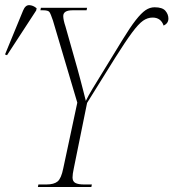

<svg xmlns="http://www.w3.org/2000/svg" viewBox="-84 -745 691 765"><path d="M67 0 69 -10H101Q131 -10 145.5 -22Q160 -34 168 -74L224 -336L127 -663Q118 -690 113 -697Q108 -704 88 -704H77L79 -714H263L261 -704H205Q168 -704 168 -681Q168 -666 177 -639L224 -473Q229 -455 235.5 -430.5Q242 -406 248 -382.5Q254 -359 258 -343Q268 -364 285 -392Q302 -420 323 -454Q372 -534 403.5 -585.5Q435 -637 457 -665Q479 -693 496 -704.5Q513 -716 532 -716Q563 -716 575 -702Q587 -688 587 -671Q587 -652 568 -643Q557 -675 524 -675Q504 -675 486 -662.5Q468 -650 442 -615Q416 -580 373.5 -512.5Q331 -445 263 -335L210 -74Q205 -51 205 -38Q205 -22 216.5 -16Q228 -10 251 -10H282L280 0ZM-56 -525 -64 -528 8 -703Q17 -725 32.5 -724.5Q48 -724 62 -712L60 -703Z"/></svg>

Font: Noto Serif Display Condensed ExtraLight
Style: Italic
Weight: 200
Width: 3
Italic angle: -12°
Designer: Monotype Design Team
Foundry: Monotype Imaging Inc.
Version: Version 2.009